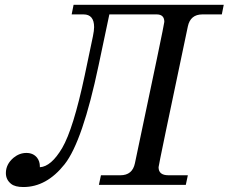

<svg xmlns="http://www.w3.org/2000/svg" viewBox="-20 -752 930 781"><path d="M75.2 8.8Q41.5 8.8 25.4 -3.9Q3.9 -21 3.9 -47.9Q3.9 -84 35.2 -110.4Q59.1 -129.9 87.4 -129.9Q115.2 -129.9 130.9 -110.4Q142.1 -95.7 142.1 -75.2V-71.8Q188 -74.2 232.9 -149.9Q278.3 -227.5 324.7 -445.8L357.9 -604Q362.8 -627.9 362.8 -641.6Q362.8 -693.4 319.8 -693.4H271.5L279.3 -732.4H890.1L882.3 -693.4H803.2Q754.4 -693.4 744.1 -644.5Q625 -80.1 625 -71.8Q625 -39.1 665 -39.1H744.1L735.8 0H382.3L390.6 -39.1H469.7Q518.6 -39.1 528.8 -87.9Q648.4 -653.3 648.4 -663.1Q648.4 -693.4 617.2 -693.4H424.8L381.3 -487.3Q315.9 -176.3 242.7 -83.7Q169.4 8.8 75.2 8.8Z"/></svg>

Font: Munson
Style: Italic
Weight: 400
Italic angle: -12°
Designer: Paul James MIller
Foundry: High-Logic / Made with FontCreator
Version: Version 2.10;May 5, 2019;FontCreator 11.5.0.2430 64-bit